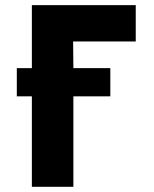

<svg xmlns="http://www.w3.org/2000/svg" viewBox="-20 -723 593 741"><path d="M44.9 -351.1V-460H103V-703.1H503.9V-563H262.2L263.2 -460H405.8V-351.1H263.2V-2H103V-351.1Z"/></svg>

Font: Hussar Preview
Style: Bold
Weight: 700
Foundry: Cannot Into Space Fonts, PlusOne Fonts
Version: Version 2.29RC2 "Millennial"